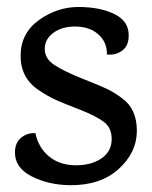

<svg xmlns="http://www.w3.org/2000/svg" viewBox="-20 -529 446 564"><path d="M185 15Q121 14 72 -11.5Q23 -37 24 -82Q24 -109 41.5 -124Q59 -139 84 -138Q93 -95 124 -69.5Q155 -44 201 -43.5Q247 -43 277 -63Q307 -83 308 -118Q309 -153 285 -171Q261 -189 213 -207.5Q165 -226 143 -236Q121 -246 94 -264Q40 -300 40.5 -366Q41 -432 95 -470.5Q149 -509 212.5 -508.5Q276 -508 317.5 -487Q359 -466 358 -424Q358 -394 338.5 -380Q319 -366 294 -369Q295 -404 270 -427Q245 -450 204.5 -451Q164 -452 138 -433.5Q112 -415 111.5 -386Q111 -357 140 -338Q169 -319 222 -298Q275 -277 295 -267.5Q315 -258 339 -240Q382 -209 382 -145Q382 -81 328.5 -32.5Q275 16 185 15Z"/></svg>

Font: Karma Medium
Style: Regular
Weight: 500
Designer: Joana Correia
Foundry: Indian Type Foundry
Version: Version 1.202;PS 1.0;hotconv 1.0.78;makeotf.lib2.5.61930; tt